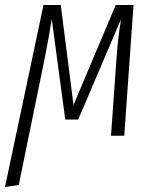

<svg xmlns="http://www.w3.org/2000/svg" viewBox="-38 -543 612 768"><path d="M459 0H406L428 -309Q433 -386 446 -466L275 -65H223L169 -467Q156 -384 140 -306L37 197L-18 205L136 -523H205L256 -123L425 -523H496Z"/></svg>

Font: Fira Sans Extra Condensed Light
Style: Italic
Weight: 300
Width: 3
Italic angle: -8°
Designer: Carrois Corporate & Edenspiekermann AG
Foundry: Carrois Corporate GbR & Edenspiekermann AG
Version: Version 4.203